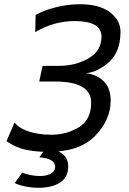

<svg xmlns="http://www.w3.org/2000/svg" viewBox="-20 -706 608 908"><path d="M160.2 182.1Q127.4 182.1 91.3 173.8Q61.5 167 49.8 159.2L85 110.4Q99.1 116.7 123 121.6Q147 126.5 167 126.5Q197.3 126.5 216.3 117.2Q240.7 106 240.7 81.1Q240.7 63 221.7 51.8Q202.6 40.5 166 38.1L207 -19.5H257.8L240.7 4.4Q302.7 22.9 302.7 82Q302.7 131.3 264.9 156.7Q227.1 182.1 160.2 182.1ZM209.5 12.2Q127.9 12.2 77.6 -4.4Q43 -16.1 10.7 -38.6L48.8 -126.5Q68.4 -101.1 108.9 -86.4Q157.7 -68.8 223.6 -68.8Q293.9 -68.8 352.5 -104Q411.1 -139.2 411.1 -220.2Q411.1 -320.3 242.7 -320.3H165.5L181.2 -394.5H258.3Q337.9 -394.5 398.9 -430.2Q460 -465.8 460 -532.7Q460 -606.4 333 -606.4Q234.9 -606.4 146.5 -554.2L148.4 -635.3Q186.5 -656.7 239.3 -670.4Q298.8 -686 358.9 -686Q449.7 -686 499.8 -648.2Q549.8 -610.4 549.8 -555.7Q549.8 -462.9 497.6 -414.6Q445.3 -366.2 386.2 -359.4Q440.9 -354 474.1 -317.9Q503.4 -286.6 503.4 -229.5Q503.4 -139.2 429.9 -63.5Q356.4 12.2 209.5 12.2Z"/></svg>

Font: Cadman
Style: Italic
Weight: 400
Italic angle: -12°
Designer: Paul James MIller
Foundry: High-Logic / Made with FontCreator
Version: Version 2.114;March 28, 2021;FontCreator 13.0.0.2683 64-bit